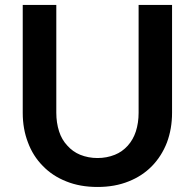

<svg xmlns="http://www.w3.org/2000/svg" viewBox="-20 -743 782 771"><path d="M441.4 -121.6Q470.7 -133.3 493.2 -158.2Q514.6 -182.1 525.4 -214.8Q536.6 -249.5 536.6 -290V-723.1H670.9V-290Q670.9 -226.1 650.4 -170.9Q629.4 -116.7 590.8 -76.7Q551.3 -36.1 496.6 -14.6Q441.4 7.8 371.6 7.8Q301.3 7.8 246.1 -14.6Q190.4 -36.6 151.9 -76.7Q112.3 -116.7 92.3 -170.9Q71.3 -225.1 71.3 -290V-723.1H206.1V-290.5Q206.1 -250 217.3 -215.3Q228 -182.1 250 -158.7Q272 -133.8 301.8 -121.6Q334.5 -108.4 371.6 -108.4Q408.7 -108.4 441.4 -121.6Z"/></svg>

Font: Lato-SemiBold
Style: Bold
Weight: 500
Designer: Lukasz Dziedzic with Adam Twardoch and Botio Nikoltchev
Foundry: tyPoland Lukasz Dziedzic
Version: ""